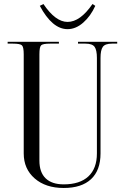

<svg xmlns="http://www.w3.org/2000/svg" viewBox="-20 -927 620 955"><path d="M178 -898 196 -907Q256 -818 316 -818Q379 -818 440 -907L454 -898Q431 -847 394 -814.5Q357 -782 316 -782Q240 -782 178 -898ZM18 -719H273V-710H229Q193 -710 184.5 -701.5Q176 -693 176 -657V-128Q176 -70 207 -40Q238 -10 297 -10Q377 -10 419.5 -49.5Q462 -89 462 -164V-639Q462 -678 450.5 -694Q439 -710 405 -710H368V-719H563V-710H537Q503 -710 491.5 -694Q480 -678 480 -639V-164Q480 -80 433 -36Q386 8 297 8Q207 8 152.5 -39.5Q98 -87 98 -164V-657Q98 -693 89 -701.5Q80 -710 44 -710H18Z"/></svg>

Font: FoglihtenNo06
Style: Regular
Weight: 500
Designer: gluk (gluksza@wp.pl)
Foundry: gluk (gluksza@wp.pl)
Version: Version 0.76